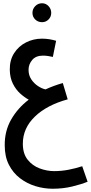

<svg xmlns="http://www.w3.org/2000/svg" viewBox="-20 -774 557 1177"><path d="M303 383Q249 383 197 367Q145 351 102.5 318.5Q60 286 34.5 236Q9 186 9 117Q8 30 48 -40.5Q88 -111 156 -163Q130 -177 103.5 -201Q77 -225 59 -261Q41 -297 40 -346Q39 -405 66.5 -448Q94 -491 139.5 -514Q185 -537 237 -537Q261 -537 282.5 -533.5Q304 -530 324 -524L304 -425Q291 -428 275.5 -430.5Q260 -433 243 -433Q200 -433 177.5 -406.5Q155 -380 155 -346Q155 -313 171.5 -288Q188 -263 212 -247Q236 -231 259 -226Q309 -249 365 -265L395 -165Q267 -130 193.5 -59Q120 12 120 107Q120 168 149.5 205Q179 242 223.5 258.5Q268 275 312 275Q357 275 400.5 266.5Q444 258 484 245L517 340Q478 356 422 369.5Q366 383 303 383ZM238 -638Q213 -638 196 -654.5Q179 -671 179 -695Q179 -719 196 -736.5Q213 -754 238 -754Q261 -754 277.5 -736.5Q294 -719 294 -695Q294 -671 277.5 -654.5Q261 -638 238 -638Z"/></svg>

Font: Noto Sans Arabic ExtCond SemBd
Style: Regular
Weight: 600
Width: 2
Designer: Monotype Design Team, Nadine Chahine, Nizar Qandah and Khaled Hosny
Foundry: Monotype Imaging Inc.
Version: Version 2.012; ttfautohint (v1.8.4.7-5d5b)